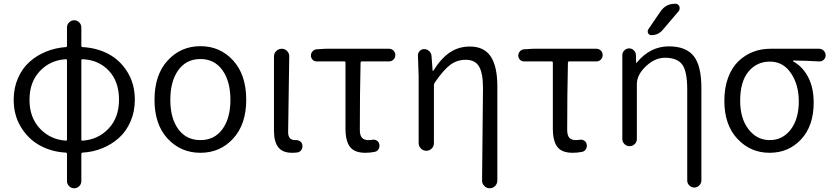

<svg xmlns="http://www.w3.org/2000/svg" viewBox="-20 -799 4419 1020"><path d="M418.9 -484.4Q412.1 -485.4 412.1 -477.5V-58.6Q412.1 -50.8 418.9 -51.8Q502 -57.6 557.1 -116.2Q612.3 -174.8 612.3 -269.5Q612.3 -365.2 558.6 -422.9Q504.9 -480.5 418.9 -484.4ZM329.1 -51.8Q335.9 -50.8 335.9 -58.6V-477.5Q335.9 -485.4 329.1 -484.4Q247.1 -479.5 191.9 -421.4Q136.7 -363.3 136.7 -269Q136.7 -174.8 191.9 -116.2Q247.1 -57.6 329.1 -51.8ZM412.1 -653.3V-556.6Q412.1 -548.8 418.9 -548.8Q494.1 -544.9 556.2 -512.2Q618.2 -479.5 657.2 -416Q696.3 -352.5 696.3 -269.5Q696.3 -206.1 673.3 -153.3Q650.4 -100.6 611.3 -65.9Q572.3 -31.2 522.9 -11.2Q473.6 8.8 418.9 11.7Q412.1 11.7 412.1 19.5V163.1Q412.1 178.7 400.9 189.9Q389.6 201.2 374 201.2Q358.4 201.2 347.2 189.9Q335.9 178.7 335.9 163.1V19.5Q335.9 11.7 329.1 11.7Q254.9 7.8 193.4 -25.4Q131.8 -58.6 92.3 -122.1Q52.7 -185.5 52.7 -269.5Q52.7 -332 75.7 -384.3Q98.6 -436.5 137.2 -470.7Q175.8 -504.9 225.1 -524.9Q274.4 -544.9 329.1 -548.8Q335.9 -548.8 335.9 -556.6V-653.3Q335.9 -668.9 347.2 -680.2Q358.4 -691.4 374 -691.4Q389.6 -691.4 400.9 -680.2Q412.1 -668.9 412.1 -653.3Z M1044.9 12.7Q940.4 12.7 870.6 -62.5Q800.8 -137.7 800.8 -268.6Q800.8 -401.4 870.6 -477.5Q940.4 -553.7 1044.9 -553.7Q1149.4 -553.7 1218.8 -477.5Q1288.1 -401.4 1288.1 -268.6Q1288.1 -138.7 1218.8 -63Q1149.4 12.7 1044.9 12.7ZM1044.9 -54.7Q1119.1 -54.7 1161.6 -112.8Q1204.1 -170.9 1204.1 -268.6Q1204.1 -367.2 1161.6 -426.3Q1119.1 -485.4 1044.9 -485.4Q969.7 -485.4 927.2 -426.3Q884.8 -367.2 884.8 -268.6Q884.8 -170.9 927.2 -112.8Q969.7 -54.7 1044.9 -54.7Z M1531.2 12.7Q1481.4 12.7 1458.5 -16.6Q1435.5 -45.9 1435.5 -103.5V-499Q1435.5 -516.6 1447.8 -528.3Q1460 -540 1476.6 -540Q1493.2 -540 1504.9 -528.3Q1516.6 -516.6 1516.6 -500L1510.7 -96.7Q1510.7 -54.7 1547.9 -54.7Q1548.8 -54.7 1548.8 -54.7Q1562.5 -55.7 1573.2 -48.8Q1584 -42 1585.9 -30.3Q1586.9 -26.4 1586.9 -22.5Q1586.9 -12.7 1582 -3.9Q1575.2 7.8 1561.5 10.7Q1547.9 12.7 1531.2 12.7Z M1920.9 12.7Q1863.3 12.7 1839.4 -18.6Q1815.4 -49.8 1815.4 -115.2V-465.8Q1815.4 -472.7 1808.6 -472.7H1662.1Q1649.4 -472.7 1640.6 -481.9Q1631.8 -491.2 1631.8 -503.9Q1631.8 -516.6 1640.6 -526.4Q1649.4 -536.1 1662.1 -537.1L1709 -540H2046.9Q2060.5 -540 2070.3 -530.3Q2080.1 -520.5 2080.1 -506.3Q2080.1 -492.2 2070.3 -482.4Q2060.5 -472.7 2046.9 -472.7H1903.3Q1895.5 -472.7 1895.5 -465.8Q1891.6 -300.8 1891.6 -109.4Q1891.6 -80.1 1902.8 -67.4Q1914.1 -54.7 1937.5 -54.7Q1947.3 -54.7 1959 -56.6Q1971.7 -58.6 1982.4 -51.8Q1993.2 -44.9 1995.1 -32.2Q1998 -18.6 1991.2 -6.8Q1984.4 4.9 1970.7 7.8Q1945.3 12.7 1920.9 12.7Z M2622.1 160.2Q2622.1 176.8 2610.4 189Q2598.6 201.2 2581.5 201.2Q2564.5 201.2 2552.7 188.5Q2541 176.8 2541 161.1L2545.9 -331.1Q2545.9 -410.2 2524.9 -445.8Q2503.9 -481.4 2454.1 -481.4Q2408.2 -481.4 2372.1 -454.6Q2335.9 -427.7 2289.1 -359.4Q2285.2 -353.5 2285.2 -345.7V-39.1Q2285.2 -21.5 2273.4 -9.8Q2261.7 2 2245.1 2Q2228.5 2 2216.3 -9.8Q2204.1 -21.5 2204.1 -39.1V-393.6L2200.2 -504.9Q2200.2 -517.6 2209 -527.3Q2218.8 -538.1 2233.4 -538.1Q2249 -538.1 2260.3 -527.3Q2271.5 -516.6 2272.5 -501L2278.3 -423.8Q2278.3 -421.9 2279.8 -421.9Q2281.2 -421.9 2282.2 -423.8Q2324.2 -490.2 2370.6 -521Q2417 -551.8 2476.6 -551.8Q2551.8 -551.8 2586.9 -499Q2622.1 -446.3 2622.1 -340.8Z M3022.5 12.7Q2964.8 12.7 2940.9 -18.6Q2917 -49.8 2917 -115.2V-465.8Q2917 -472.7 2910.2 -472.7H2763.7Q2751 -472.7 2742.2 -481.9Q2733.4 -491.2 2733.4 -503.9Q2733.4 -516.6 2742.2 -526.4Q2751 -536.1 2763.7 -537.1L2810.5 -540H3148.4Q3162.1 -540 3171.9 -530.3Q3181.6 -520.5 3181.6 -506.3Q3181.6 -492.2 3171.9 -482.4Q3162.1 -472.7 3148.4 -472.7H3004.9Q2997.1 -472.7 2997.1 -465.8Q2993.2 -300.8 2993.2 -109.4Q2993.2 -80.1 3004.4 -67.4Q3015.6 -54.7 3039.1 -54.7Q3048.8 -54.7 3060.5 -56.6Q3073.2 -58.6 3084 -51.8Q3094.7 -44.9 3096.7 -32.2Q3099.6 -18.6 3092.8 -6.8Q3085.9 4.9 3072.3 7.8Q3046.9 12.7 3022.5 12.7Z M3533.2 -552.7Q3624 -552.7 3665 -501.5Q3706.1 -450.2 3706.1 -332V160.2Q3706.1 174.8 3694.8 186Q3683.6 197.3 3668.5 197.3Q3653.3 197.3 3642.1 186Q3630.9 174.8 3630.9 160.2V-322.3Q3630.9 -420.9 3604 -456.5Q3577.1 -492.2 3512.7 -492.2Q3459 -492.2 3411.1 -446.8Q3363.3 -401.4 3363.3 -352.5V-60.5Q3363.3 -44.9 3352.1 -33.7Q3340.8 -22.5 3324.7 -22.5Q3308.6 -22.5 3297.4 -33.7Q3286.1 -44.9 3286.1 -60.5V-505.9Q3286.1 -520.5 3296.9 -531.2Q3307.6 -542 3322.3 -542Q3336.9 -542 3347.7 -531.2Q3358.4 -520.5 3358.4 -505.9L3359.4 -465.8Q3359.4 -464.8 3360.4 -464.8Q3361.3 -464.8 3362.3 -465.8Q3433.6 -552.7 3533.2 -552.7ZM3488.3 -737.3Q3516.6 -779.3 3567.4 -779.3Q3582 -779.3 3588.9 -765.6Q3590.8 -759.8 3590.8 -754.9Q3590.8 -747.1 3585.9 -740.2L3501 -640.6Q3477.5 -612.3 3440.4 -612.3Q3428.7 -612.3 3422.9 -623Q3420.9 -627.9 3420.9 -631.8Q3420.9 -637.7 3423.8 -642.6Z M3828.1 -263.7Q3828.1 -333 3848.1 -386.7Q3868.2 -440.4 3902.8 -473.6Q3937.5 -506.8 3980.5 -523.4Q4023.4 -540 4072.3 -540H4331.1Q4345.7 -540 4356 -529.8Q4366.2 -519.5 4366.2 -504.9Q4366.2 -491.2 4356 -481.4Q4345.7 -471.7 4331.1 -472.7Q4269.5 -476.6 4194.3 -477.5Q4192.4 -477.5 4192.4 -475.6Q4192.4 -473.6 4194.3 -472.7Q4246.1 -443.4 4274.4 -387.2Q4302.7 -331.1 4302.7 -253.9Q4302.7 -130.9 4236.3 -59.1Q4169.9 12.7 4068.4 12.7Q3966.8 12.7 3897.5 -61.5Q3828.1 -135.7 3828.1 -263.7ZM4069.3 -54.7Q4137.7 -54.7 4180.7 -110.8Q4223.6 -167 4223.6 -260.7Q4223.6 -348.6 4182.1 -410.2Q4140.6 -471.7 4070.3 -471.7Q4000 -471.7 3956.1 -418.5Q3912.1 -365.2 3912.1 -263.7Q3912.1 -169.9 3956.5 -112.3Q4001 -54.7 4069.3 -54.7Z"/></svg>

Font: Gen Jyuu Gothic P Normal
Style: Regular
Weight: 300
Designer: [Source Han Sans]
Ryoko NISHIZUKA  (kana & ideographs); Paul D. Hunt (Latin, Greek & Cyrillic); Wenlong ZHANG  (bopomofo
Version: Version 1.002.20150607